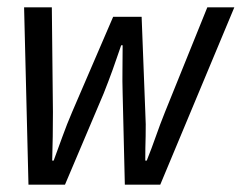

<svg xmlns="http://www.w3.org/2000/svg" viewBox="-20 -506 662 526"><path d="M58 0 46 -486H122L125 -199Q125 -164 124.5 -132.5Q124 -101 123 -66H127Q140 -101 151.5 -133Q163 -165 178 -200L290 -460H368L378 -200Q380 -165 379 -133Q378 -101 378 -66H382Q396 -101 407 -132.5Q418 -164 432 -199L548 -486H622L419 0H322L316 -250Q315 -285 315.5 -314.5Q316 -344 316 -382H312Q305 -362 299.5 -346Q294 -330 288.5 -314.5Q283 -299 277 -283.5Q271 -268 264 -250L158 0Z"/></svg>

Font: Source Code Pro
Style: Italic
Weight: 400
Italic angle: -11°
Monospace: yes
Designer: Paul D. Hunt, Teo Tuominen
Foundry: Adobe Systems Incorporated
Version: Version 1.050;PS 1.000;hotconv 16.6.51;makeotf.lib2.5.65220